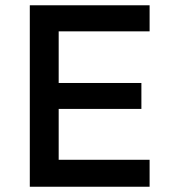

<svg xmlns="http://www.w3.org/2000/svg" viewBox="-20 -710 647 730"><path d="M93.3 0V-689.9H548.8V-590.8H203.1V-394.5H517.6V-295.9H203.1V-102.5H548.8V0Z"/></svg>

Font: Acari Sans SemiBold
Style: Regular
Weight: 600
Designer: Alfredo Marco Pradil and Stefan Peev
Foundry: Hanken Design Co.
Version: Version 1.045;January 11, 2019;FontCreator 11.5.0.2425 64-bi